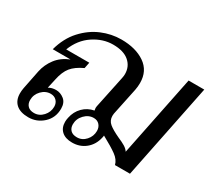

<svg xmlns="http://www.w3.org/2000/svg" viewBox="-115 -759 1059 965"><g transform="rotate(30 414.5 -276.5)"><path d="M829 -553 717 0H630Q623 -28 594 -49Q565 -70 508 -101Q508 -96 506 -88Q496 -43 463.5 -16.5Q431 10 386 10Q347 10 325.5 -9.5Q304 -29 304 -63Q304 -75 307 -88Q315 -127 341 -153Q367 -179 404 -186Q402 -196 402 -200Q402 -206 403 -210L442 -396Q445 -410 445 -421Q445 -465 413 -492.5Q381 -520 320 -520Q261 -520 207 -484Q153 -448 127 -381H261L254 -346Q209 -325 187 -298Q165 -271 155 -222L143 -168Q161 -179 186 -179Q211 -179 232.5 -162Q254 -145 254 -110Q254 -57 217.5 -23.5Q181 10 132 10Q85 10 60.5 -12Q36 -34 36 -74Q36 -89 39 -105L61 -215Q70 -258 97 -293.5Q124 -329 171 -348H68Q88 -421 132 -469Q176 -517 231 -540Q286 -563 343 -563Q427 -563 480 -526.5Q533 -490 533 -420Q533 -399 529 -379L496 -221Q495 -216 495 -208Q495 -181 515 -164.5Q535 -148 576 -129Q602 -118 618.5 -108Q635 -98 643 -85L738 -553ZM466 -103Q466 -124 453.5 -138Q441 -152 420 -152Q390 -152 367 -128Q344 -104 344 -72Q344 -51 356.5 -38Q369 -25 394 -25Q424 -25 445 -48.5Q466 -72 466 -103ZM97 -70Q97 -49 109.5 -36Q122 -23 146 -23Q176 -23 197.5 -46.5Q219 -70 219 -101Q219 -122 206 -135.5Q193 -149 172 -149Q142 -149 119.5 -125.5Q97 -102 97 -70Z"/></g></svg>

Font: Taviraj
Style: Italic
Weight: 400
Italic angle: -12°
Designer: Katatrad Team
Foundry: CadsonDemak
Version: Version 1.001